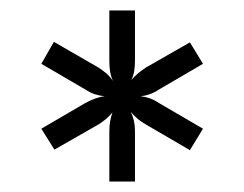

<svg xmlns="http://www.w3.org/2000/svg" viewBox="-20 -775 466 367"><path d="M189 -428V-524Q189 -534 190.5 -543Q192 -552 195 -560Q189 -553 182.5 -547.5Q176 -542 168 -537L84 -489L59 -529L143 -578Q152 -583 161.5 -586.5Q171 -590 180 -591Q170 -592 161 -595Q152 -598 143 -604L59 -653L83 -695L168 -646Q176 -641 183.5 -634.5Q191 -628 196 -620Q192 -629 190.5 -638Q189 -647 189 -658V-755H238V-659Q238 -648 236.5 -639Q235 -630 231 -622Q237 -629 243.5 -634.5Q250 -640 259 -646L343 -694L368 -653L284 -604Q275 -598 266.5 -595Q258 -592 249 -591Q258 -590 266.5 -587Q275 -584 284 -578L368 -529L343 -488L259 -537Q250 -542 243 -548Q236 -554 230 -561Q234 -553 236 -544Q238 -535 238 -525V-428Z"/></svg>

Font: Aleo Medium
Style: Regular
Weight: 500
Designer: Alessio Laiso
Foundry: Alessio Laiso
Version: Version 2.001;gftools[0.9.29]